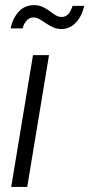

<svg xmlns="http://www.w3.org/2000/svg" viewBox="-20 -741 354 761"><path d="M24.4 0 110.8 -522.5H174.3L87.9 0ZM223.6 -626Q205.1 -626 189.7 -633.1Q174.3 -640.1 161.4 -649.2Q148.4 -658.2 136.5 -665Q124.5 -671.9 112.8 -671.9Q96.2 -671.9 85 -658.9Q73.7 -646 69.8 -628.4H22Q30.3 -668.5 54.2 -694.6Q78.1 -720.7 114.3 -720.7Q134.3 -720.7 149.2 -713.6Q164.1 -706.5 176.3 -697.3Q188.5 -688 200 -680.9Q211.4 -673.8 224.6 -673.8Q239.7 -673.8 250 -684.3Q260.3 -694.8 267.6 -717.8H314Q304.2 -675.8 280.3 -650.9Q256.3 -626 223.6 -626Z"/></svg>

Font: Inter 28pt Light
Style: Italic
Weight: 300
Italic angle: -9.3988°
Designer: Rasmus Andersson
Foundry: rsms
Version: Version 4.001;git-66647c0bb